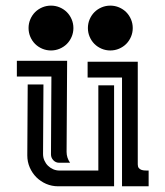

<svg xmlns="http://www.w3.org/2000/svg" viewBox="-20 -653 580 673"><path d="M132.3 -356.9Q132.3 -295.9 131.6 -235.1Q130.9 -174.3 130.9 -113.3Q130.9 -101.1 135.5 -90.6Q140.1 -80.1 147.9 -72.3Q155.8 -64.5 166.3 -59.8Q176.8 -55.2 189 -55.2H324.7V-354H379.9V0H184.1Q161.6 0 141.8 -8.5Q122.1 -17.1 107.4 -31.7Q92.8 -46.4 84.2 -66.2Q75.7 -85.9 75.7 -108.4Q75.7 -170.9 76.4 -232.7Q77.1 -294.4 77.1 -356.9ZM462.9 -436.5V-76.7Q462.9 -68.4 466.6 -64Q470.2 -59.6 475.8 -57.6Q481.4 -55.7 488.3 -55.4Q495.1 -55.2 501 -55.2V0H407.7V-381.3H287.1V-436.5ZM213.4 -120.6Q213.4 -100.1 225.6 -82.5H187.5Q175.3 -82.5 167 -91.3Q158.7 -100.1 158.7 -111.8Q158.7 -180.2 159.4 -248.3Q160.2 -316.4 160.2 -384.8H39.1V-439.9H215.3ZM158.7 -633.3Q174.8 -633.3 189.2 -627.2Q203.6 -621.1 214.4 -610.4Q225.1 -599.6 231.2 -585.2Q237.3 -570.8 237.3 -554.7Q237.3 -538.6 231.2 -524.2Q225.1 -509.8 214.4 -499Q203.6 -488.3 189.2 -482.2Q174.8 -476.1 158.7 -476.1Q142.6 -476.1 128.2 -482.2Q113.8 -488.3 103 -499Q92.3 -509.8 86.2 -524.2Q80.1 -538.6 80.1 -554.7Q80.1 -570.8 86.2 -585.2Q92.3 -599.6 103 -610.4Q113.8 -621.1 128.2 -627.2Q142.6 -633.3 158.7 -633.3ZM366.7 -633.3Q382.8 -633.3 397.2 -627.2Q411.6 -621.1 422.4 -610.4Q433.1 -599.6 439.2 -585.2Q445.3 -570.8 445.3 -554.7Q445.3 -538.6 439.2 -524.2Q433.1 -509.8 422.4 -499Q411.6 -488.3 397.2 -482.2Q382.8 -476.1 366.7 -476.1Q350.6 -476.1 336.2 -482.2Q321.8 -488.3 311 -499Q300.3 -509.8 294.2 -524.2Q288.1 -538.6 288.1 -554.7Q288.1 -570.8 294.2 -585.2Q300.3 -599.6 311 -610.4Q321.8 -621.1 336.2 -627.2Q350.6 -633.3 366.7 -633.3Z"/></svg>

Font: Isar CAT
Style: Regular
Weight: 400
Designer: Digitized by Peter Wiegel
Foundry: CAT-Fonts, Peter Wiegel
Version: Version 1.000; ttfautohint (v1.3)